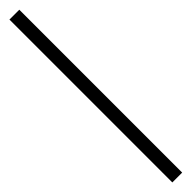

<svg xmlns="http://www.w3.org/2000/svg" viewBox="47 -144 565 565"><g transform="rotate(45 329.0 138.5)"><path d="M668 118.2V159.2H-9.8V118.2Z"/></g></svg>

Font: Sinkin Sans 200 X Light
Style: Regular
Weight: 200
Designer: Keith Bates
Foundry: K-Type
Version: Sinkin Sans (version 1.0)  by Keith Bates   •   © 2014   www